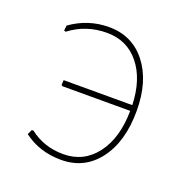

<svg xmlns="http://www.w3.org/2000/svg" viewBox="-92 -540 602 628"><g transform="rotate(20 209.0 -226.0)"><path d="M185 5Q109 5 54 -37L62 -54H68Q118 -15 185 -15Q256 -15 299 -71.5Q342 -128 343 -223H107L103 -226L104 -243H343Q340 -332 297.5 -384.5Q255 -437 185 -437Q112 -437 56 -394L50 -396L52 -414Q112 -457 185 -457Q266 -457 314.5 -395Q363 -333 363 -230Q363 -123 314.5 -59Q266 5 185 5Z"/></g></svg>

Font: Alegreya Sans Thin
Style: Regular
Weight: 100
Designer: Juan Pablo del Peral
Foundry: Huerta Tipografica
Version: Version 2.007